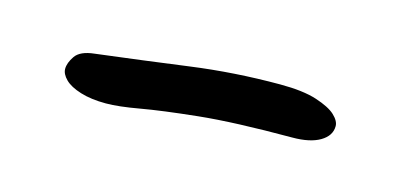

<svg xmlns="http://www.w3.org/2000/svg" viewBox="-27 -379 525 251"><g transform="rotate(15 235.5 -253.5)"><path d="M118 -212Q98 -212 83.5 -216.5Q69 -221 62 -228Q55 -235 55 -242Q55 -250 61.5 -259.5Q68 -269 87 -271Q152 -279 211 -287Q270 -295 332 -295Q363 -295 381.5 -289Q400 -283 408 -275.5Q416 -268 416 -261Q416 -248 402.5 -240Q389 -232 365 -232Q287 -232 239 -227Q191 -222 163 -217Q135 -212 118 -212Z"/></g></svg>

Font: Shantell Sans Light
Style: Regular
Weight: 300
Designer: Stephen Nixon, Anya Danilova, Shantell Martin
Foundry: Arrow Type
Version: Version 1.011;[c5ecc13dd]